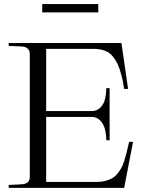

<svg xmlns="http://www.w3.org/2000/svg" viewBox="-20 -908 698 928"><path d="M22 -14.2Q85.4 -16.6 93.3 -18.1Q117.2 -22 122.1 -39.1Q124 -45.4 124 -55.2V-645Q124 -663.6 114.7 -672.1Q105.5 -680.7 93.5 -682.4Q81.5 -684.1 46.4 -685.1Q30.8 -685.5 22 -686V-700.2H566.9L599.1 -478H580.1Q568.8 -554.2 548.8 -597.2Q528.8 -640.1 501.5 -656Q474.1 -671.9 432.1 -671.9H203.1V-371.1H422.9Q454.1 -371.1 473.4 -397.7Q492.7 -424.3 494.1 -481.9H509.8V-230H494.1Q492.7 -286.6 473.4 -314.7Q454.1 -342.8 422.9 -342.8H203.1V-28.8H448.2Q471.7 -28.8 490.7 -34.2Q509.8 -39.6 523.2 -47.1Q536.6 -54.7 548.1 -69.3Q559.6 -84 566.4 -95.9Q573.2 -107.9 580.1 -129.2Q586.9 -150.4 590.3 -164.3Q593.8 -178.2 599.6 -203.1Q600.6 -207 601.1 -209.5Q601.6 -211.9 602.5 -215.6Q603.5 -219.2 604 -222.2H623L580.1 0H22ZM184.1 -848.1H455.1V-888.2H184.1Z"/></svg>

Font: Ortica Linear Light
Style: Regular
Weight: 300
Designer: Benedetta Bovani
Foundry: Collletttivo
Version: Version 2.000;Glyphs 3.1.2 (3151)